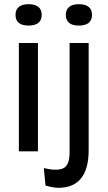

<svg xmlns="http://www.w3.org/2000/svg" viewBox="-20 -722 513 916"><path d="M70 0V-517H161V0ZM116 -600Q85 -600 69.5 -613Q54 -626 54 -651Q54 -676 70 -689Q86 -702 116 -702Q147 -702 163 -689Q179 -676 179 -651Q179 -626 163 -613Q147 -600 116 -600ZM259 174Q245 174 229.5 171Q214 168 197 163L189 80Q253 95 282.5 80.5Q312 66 312 5V-517H403V-6Q403 39 394 72.5Q385 106 367 128.5Q349 151 322 162.5Q295 174 259 174ZM356 -600Q325 -600 309.5 -613Q294 -626 294 -651Q294 -676 310 -689Q326 -702 356 -702Q387 -702 403 -689Q419 -676 419 -651Q419 -626 403 -613Q387 -600 356 -600Z"/></svg>

Font: Bricolage Grotesque 36pt
Style: Regular
Weight: 400
Designer: Mathieu Triay
Foundry: Atelier Triay
Version: Version 1.001;gftools[0.9.33.dev8+g029e19f]